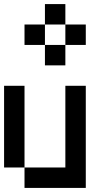

<svg xmlns="http://www.w3.org/2000/svg" viewBox="-20 -1020 540 940"><path d="M0 -200V-600H100V-200ZM100 -200H300V-600H400V-100H100ZM100 -800V-900H200V-800ZM200 -700V-800H300V-700ZM200 -900V-1000H300V-900ZM300 -900H400V-800H300Z"/></svg>

Font: GalmuriMono9 Regular
Style: Regular
Weight: 400
Designer: Lee Minseo (quiple)
Version: Version 2.399;hotconv 1.1.1;makeotfexe 2.6.0 DEVELOPMENT